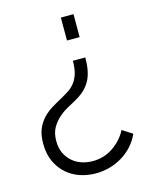

<svg xmlns="http://www.w3.org/2000/svg" viewBox="-110 -579 688 865"><g transform="rotate(-15 234.5 -146.5)"><path d="M318 -304Q318 -238 297.5 -199Q277 -160 233 -134Q213 -122 189 -109.5Q165 -97 144 -79Q123 -61 108.5 -36Q94 -11 94 26Q94 59 105.5 83Q117 107 136 123.5Q155 140 179.5 148Q204 156 230 156Q284 156 326.5 126.5Q369 97 391 54L438 84Q424 115 402 139Q380 163 352.5 179.5Q325 196 293.5 204.5Q262 213 229 213Q192 213 157 201.5Q122 190 94.5 166Q67 142 50.5 106Q34 70 34 22Q34 -18 45.5 -45.5Q57 -73 76 -93Q95 -113 119 -127.5Q143 -142 169 -156Q187 -166 203 -176.5Q219 -187 232 -203.5Q245 -220 252.5 -244Q260 -268 260 -304ZM317 -506V-399H258V-506Z"/></g></svg>

Font: Boldmen
Style: Regular
Weight: 400
Designer: Matt McInerney, Pablo Impallari, Rodrigo Fuenzalida
Foundry: LIVING CONCEPT
Version: Version 1.000